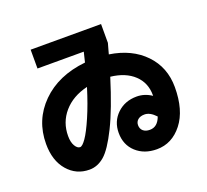

<svg xmlns="http://www.w3.org/2000/svg" viewBox="-140 -946 1281 1189"><g transform="rotate(-20 500.0 -351.5)"><path d="M175 -651V-775H639V-651Q635 -637 628 -611.5Q621 -586 620 -582Q765 -560 850 -471.5Q935 -383 935 -252Q935 -100 867.5 -14Q800 72 700 72Q617 72 564 23.5Q511 -25 511 -104Q511 -179 562.5 -228.5Q614 -278 692 -278Q744 -278 790 -247V-252Q790 -333 734.5 -385.5Q679 -438 581 -449Q521 -256 465 -143Q409 -30 363.5 9Q318 48 265 48Q178 48 121.5 -17.5Q65 -83 65 -193Q65 -350 173.5 -458Q282 -566 464 -585Q465 -590 471 -614Q477 -638 480 -651ZM773 -117Q736 -157 700 -157Q672 -157 656 -143.5Q640 -130 640 -108Q640 -84 656 -70Q672 -56 700 -56Q751 -56 773 -117ZM424 -439Q324 -415 267 -349Q210 -283 210 -193Q210 -152 224.5 -127.5Q239 -103 257 -103Q272 -103 297.5 -139.5Q323 -176 357.5 -255.5Q392 -335 424 -439Z"/></g></svg>

Font: Mplus 1p ExtraBold
Style: Regular
Weight: 800
Version: Version 1.061